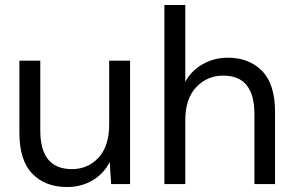

<svg xmlns="http://www.w3.org/2000/svg" viewBox="-20 -740 1184 772"><path d="M250 12Q162 12 110 -41.5Q58 -95 58 -206V-496H142V-215Q142 -60 269 -60Q334 -60 376.5 -106.5Q419 -153 419 -239V-496H503V0H427L421 -89Q398 -42 352.5 -15Q307 12 250 12Z M641 0V-720H725V-411Q750 -457 796 -482.5Q842 -508 896 -508Q982 -508 1034 -454.5Q1086 -401 1086 -290V0H1003V-281Q1003 -436 878 -436Q813 -436 769 -389.5Q725 -343 725 -257V0Z"/></svg>

Font: Firefly Display
Style: Regular
Weight: 400
Designer: Colophon Foundry, Jonny Pinhorn
Foundry: Colophon Foundry
Version: Version 1.200; ttfautohint (v1.8.3)